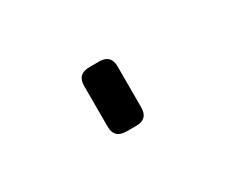

<svg xmlns="http://www.w3.org/2000/svg" viewBox="-36 -379 287 243"><g transform="rotate(-30 107.0 -257.0)"><path d="M100 -304H114Q131 -304 131 -287V-227Q131 -210 114 -210H100Q82 -210 82 -227V-287Q82 -304 100 -304Z"/></g></svg>

Font: Exo 2.0 Extra Light
Style: Regular
Weight: 250
Designer: Natanael Gama
Version: Version 1.001;PS 001.001;hotconv 1.0.70;makeotf.lib2.5.58329